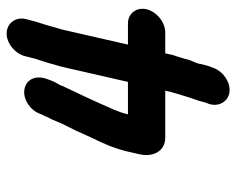

<svg xmlns="http://www.w3.org/2000/svg" viewBox="-88 -564 727 592"><g transform="rotate(-90 276.0 -267.5)"><path d="M399 -553 397 -545C391 -517 380 -492 373 -463C370 -453 366 -440 363 -425L320 -237H220C227 -268 241 -294 252 -320L262 -342C277 -376 292 -405 308 -440C308 -442 309 -444 310 -446C318 -459 323 -470 328 -484C342 -520 329 -550 298 -556C266 -562 232 -537 222 -509C219 -502 217 -497 213 -490C213 -489 213 -487 211 -484C201 -468 196 -448 186 -430C176 -411 165 -388 156 -367L146 -345C130 -314 114 -276 105 -237L97 -202C87 -160 106 -122 148 -122H293L289 -105L281 -77L274 -55C271 -43 261 -19 259 -8L256 3L252 13C242 45 261 73 289 76C320 80 355 54 364 24L368 14C371 5 373 -4 375 -12L376 -18C378 -27 385 -40 387 -46L393 -68C396 -78 399 -88 403 -99L408 -122H473C504 -122 537 -149 544 -180C551 -211 531 -237 500 -237H435L478 -425C481 -440 485 -452 488 -462C494 -488 506 -518 512 -545L514 -553C521 -584 500 -611 469 -611C438 -611 406 -584 399 -553Z"/></g></svg>

Font: Electronic
Style: UltHvIt
Weight: 900
Version: Version 1.011